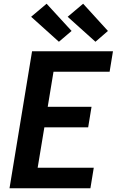

<svg xmlns="http://www.w3.org/2000/svg" viewBox="-20 -1010 640 1030"><path d="M31 0 152 -735H586L568 -625H267L236 -437H471L453 -327H218L182 -110H483L465 0ZM492 -786 343 -920 426 -990 559 -844ZM296 -786 147 -920 230 -990 364 -844Z"/></svg>

Font: Iosevka XBd Ex Obl
Style: Regular
Weight: 800
Width: 7
Italic angle: -9°
Monospace: yes
Designer: Belleve Invis
Foundry: Belleve Invis
Version: Version 32.5.0; ttfautohint (v1.8.4)